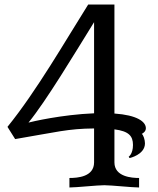

<svg xmlns="http://www.w3.org/2000/svg" viewBox="-20 -829 699 849"><path d="M607 -237C613 -240 625 -248 625 -262C625 -291 586 -320 486 -327V-809H370C271 -652 142 -427 13 -268L47 -214C231 -245 280 -260 396 -261V-111C396 -47 323 -42 287 -42V0C318 0 410 -10 441 -10C472 -10 564 0 595 0V-42C563 -42 486 -47 486 -111V-257C549 -249 568 -228 568 -188C568 -148 549 -136 549 -136L553 -130C553 -130 621 -145 621 -195C621 -211 614 -232 607 -237ZM106 -287C184 -382 311 -594 396 -731V-328C252 -322 121 -291 106 -287Z"/></svg>

Font: Milonga
Style: Regular
Weight: 400
Designer: Pablo Impallari, Brenda Gallo, Rodrigo Fuenzalida
Foundry: Pablo Impallari, Brenda Gallo, Rodrigo Fuenzalida
Version: Version 1.000